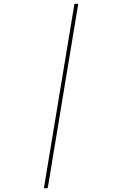

<svg xmlns="http://www.w3.org/2000/svg" viewBox="-20 -843 640 1006"><path d="M210 143 370 -823H390L230 143Z"/></svg>

Font: Iosevka Thin Extended
Style: Italic
Weight: 100
Width: 7
Italic angle: -9°
Monospace: yes
Designer: Belleve Invis
Foundry: Belleve Invis
Version: Version 32.5.0; ttfautohint (v1.8.4)